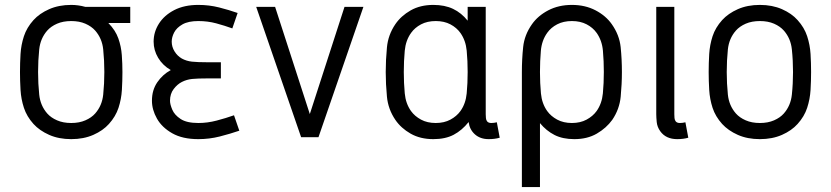

<svg xmlns="http://www.w3.org/2000/svg" viewBox="-20 -556 3368 778"><path d="M268.6 -536.1Q296.9 -536.1 325.2 -528.3H507.8V-462.9H418.9Q447.8 -433.6 459.5 -400.4Q471.2 -367.2 473.6 -332.5Q476.1 -297.9 476.1 -264.2Q476.1 -228.5 473.9 -191.4Q471.7 -154.3 460.2 -119.1Q448.7 -84 421.4 -53.7Q397.5 -26.9 358.2 -9.5Q318.8 7.8 268.6 7.8Q218.3 7.8 179.2 -9.5Q140.1 -26.9 115.7 -53.7Q88.4 -84 76.9 -119.1Q65.4 -154.3 63.2 -191.4Q61 -228.5 61 -264.2Q61 -300.3 63.2 -337.2Q65.4 -374 76.9 -409.2Q88.4 -444.3 115.7 -474.6Q140.1 -501.5 179.2 -518.8Q218.3 -536.1 268.6 -536.1ZM268.6 -470.7Q235.8 -470.7 211.2 -460Q186.5 -449.2 171.4 -432.1Q143.6 -400.4 138.9 -355.7Q134.3 -311 134.3 -264.2Q134.3 -217.3 138.9 -172.6Q143.6 -127.9 171.4 -96.2Q186.5 -79.1 211.2 -68.4Q235.8 -57.6 268.6 -57.6Q301.3 -57.6 325.9 -68.4Q350.6 -79.1 365.7 -96.2Q393.6 -127.9 398.2 -172.6Q402.8 -217.3 402.8 -264.2Q402.8 -311 398.2 -355.7Q393.6 -400.4 365.7 -432.1Q350.6 -449.2 325.9 -460Q301.3 -470.7 268.6 -470.7Z M783.7 -536.1Q827.1 -536.1 867.7 -525.9Q908.2 -515.6 942.9 -503.4L921.4 -440.9Q890.6 -452.1 856.2 -461.4Q821.8 -470.7 783.7 -470.7Q743.2 -470.7 719.5 -457.3Q695.8 -443.8 685.8 -424.6Q675.8 -405.3 675.8 -387.2Q675.8 -366.2 687.3 -347.7Q698.7 -329.1 716.8 -318.8Q735.4 -308.6 757.8 -306.2Q780.3 -303.7 821.8 -303.7H875V-238.3H821.3Q781.2 -238.3 759 -236.1Q736.8 -233.9 717.3 -224.1Q698.7 -214.8 683.8 -195.3Q668.9 -175.8 668.9 -147.9Q668.9 -133.3 678 -111.8Q687 -90.3 711.7 -74Q736.3 -57.6 783.7 -57.6Q820.8 -57.6 857.9 -67.4Q895 -77.1 928.2 -88.9L949.7 -26.4Q912.6 -13.7 870.4 -2.9Q828.1 7.8 783.7 7.8Q719.7 7.8 678 -15.9Q636.2 -39.6 616 -75.4Q595.7 -111.3 595.7 -147.9Q595.7 -190.9 617.2 -222.4Q638.7 -253.9 671.9 -272Q639.2 -291 620.8 -321.8Q602.5 -352.5 602.5 -387.2Q602.5 -426.3 624 -460.2Q645.5 -494.1 686 -515.1Q726.6 -536.1 783.7 -536.1Z M1200.2 0 1018.1 -528.3H1094.7L1235.4 -93.8L1376 -528.3H1452.6L1270.5 0Z M1735.8 -536.1Q1782.2 -536.1 1815.9 -520Q1849.6 -503.9 1875 -472.2V-528.3H1948.2V-93.3Q1948.2 -85.4 1949 -77.6Q1949.7 -69.8 1953.6 -64.5Q1959 -57.6 1970.7 -57.6Q1981.4 -57.6 1993.2 -60.5L2004.9 2Q1985.4 7.8 1960 7.8Q1926.3 7.8 1904.5 -11.5Q1882.8 -30.8 1878.9 -61.5Q1852.1 -27.8 1818.4 -10Q1784.7 7.8 1735.8 7.8Q1683.1 7.8 1644 -14.4Q1605 -36.6 1582 -70.3Q1552.7 -113.3 1547.9 -164.3Q1543 -215.3 1543 -264.2Q1543 -313 1547.9 -364Q1552.7 -415 1582 -458Q1605 -491.7 1644 -513.9Q1683.1 -536.1 1735.8 -536.1ZM1745.6 -470.7Q1711.4 -470.7 1686 -457.3Q1660.6 -443.8 1645.5 -422.4Q1624 -392.1 1620.1 -350.6Q1616.2 -309.1 1616.2 -264.2Q1616.2 -219.2 1620.1 -177.7Q1624 -136.2 1645.5 -106Q1660.6 -85 1686 -71.3Q1711.4 -57.6 1745.6 -57.6Q1779.8 -57.6 1805.2 -71.3Q1830.6 -85 1845.7 -106Q1867.2 -136.2 1871.1 -177.7Q1875 -219.2 1875 -264.2Q1875 -309.1 1871.1 -350.6Q1867.2 -392.1 1845.7 -422.4Q1830.6 -443.8 1805.2 -457.3Q1779.8 -470.7 1745.6 -470.7Z M2297.4 -536.1Q2351.1 -536.1 2393.1 -514.2Q2435.1 -492.2 2459 -458Q2489.7 -414.6 2494.9 -365.5Q2500 -316.4 2500 -264.2Q2500 -215.3 2495.1 -164.3Q2490.2 -113.3 2460.9 -70.3Q2437 -37.1 2398.4 -14.6Q2359.9 7.8 2307.1 7.8Q2260.3 7.8 2227.1 -9Q2193.8 -25.9 2168 -57.1V202.1H2094.7V-264.2Q2094.7 -316.4 2099.9 -365.5Q2105 -414.6 2135.7 -458Q2159.7 -492.2 2201.7 -514.2Q2243.7 -536.1 2297.4 -536.1ZM2297.4 -470.7Q2263.2 -470.7 2237.8 -457.5Q2212.4 -444.3 2197.3 -422.9Q2175.3 -392.1 2171.6 -350.3Q2168 -308.6 2168 -264.2Q2168 -219.2 2171.9 -177.7Q2175.8 -136.2 2197.3 -106Q2212.4 -85 2237.8 -71.3Q2263.2 -57.6 2297.4 -57.6Q2331.5 -57.6 2356.9 -71.3Q2382.3 -85 2397.5 -106Q2418.9 -136.2 2422.9 -177.7Q2426.8 -219.2 2426.8 -264.2Q2426.8 -308.6 2423.1 -350.3Q2419.4 -392.1 2397.5 -422.9Q2382.3 -444.3 2356.9 -457.5Q2331.5 -470.7 2297.4 -470.7Z M2639.2 -93.3V-528.3H2712.4V-93.3Q2712.4 -85.4 2713.1 -77.6Q2713.9 -69.8 2717.8 -64.5Q2723.1 -57.6 2734.9 -57.6Q2745.6 -57.6 2757.3 -60.5L2769 2Q2749.5 7.8 2724.1 7.8Q2678.2 7.8 2655.3 -24.4Q2643.1 -41.5 2641.1 -61.3Q2639.2 -81.1 2639.2 -93.3Z M3059.1 -536.1Q3109.4 -536.1 3148.7 -518.8Q3188 -501.5 3211.9 -474.6Q3239.3 -444.3 3250.7 -409.2Q3262.2 -374 3264.4 -337.2Q3266.6 -300.3 3266.6 -264.2Q3266.6 -228.5 3264.4 -191.4Q3262.2 -154.3 3250.7 -119.1Q3239.3 -84 3211.9 -53.7Q3188 -26.9 3148.7 -9.5Q3109.4 7.8 3059.1 7.8Q3008.8 7.8 2969.7 -9.5Q2930.7 -26.9 2906.2 -53.7Q2878.9 -84 2867.4 -119.1Q2856 -154.3 2853.8 -191.4Q2851.6 -228.5 2851.6 -264.2Q2851.6 -300.3 2853.8 -337.2Q2856 -374 2867.4 -409.2Q2878.9 -444.3 2906.2 -474.6Q2930.7 -501.5 2969.7 -518.8Q3008.8 -536.1 3059.1 -536.1ZM3059.1 -470.7Q3026.4 -470.7 3001.7 -460Q2977.1 -449.2 2961.9 -432.1Q2934.1 -400.4 2929.4 -355.7Q2924.8 -311 2924.8 -264.2Q2924.8 -217.3 2929.4 -172.6Q2934.1 -127.9 2961.9 -96.2Q2977.1 -79.1 3001.7 -68.4Q3026.4 -57.6 3059.1 -57.6Q3091.8 -57.6 3116.5 -68.4Q3141.1 -79.1 3156.2 -96.2Q3184.1 -127.9 3188.7 -172.6Q3193.4 -217.3 3193.4 -264.2Q3193.4 -311 3188.7 -355.7Q3184.1 -400.4 3156.2 -432.1Q3141.1 -449.2 3116.5 -460Q3091.8 -470.7 3059.1 -470.7Z"/></svg>

Font: Gidole
Style: Regular
Weight: 400
Version: Version 2.100; ttfautohint (v1.8.4.7-5d5b)